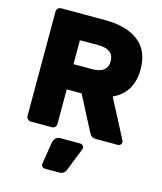

<svg xmlns="http://www.w3.org/2000/svg" viewBox="-136 -798 966 1146"><g transform="rotate(15 347.5 -225.0)"><path d="M70 0ZM650 -471Q650 -326 531 -271L655 -33Q658 -27 658 -22Q658 -13 651.5 -6.5Q645 0 636 0H500Q482 0 473 -7.5Q464 -15 458 -27L347 -241H255V-27Q255 -16 247 -8Q239 0 228 0H97Q86 0 78 -8Q70 -16 70 -27V-673Q70 -684 78 -692Q86 -700 97 -700H368Q502 -700 576 -642.5Q650 -585 650 -471ZM368 -397Q465 -397 465 -471Q465 -545 368 -545H255V-397ZM294 50H417Q426 50 432.5 56.5Q439 63 439 72Q439 76 438 79L383 218Q371 250 340 250H251Q242 250 235.5 243.5Q229 237 229 228V226L251 89Q254 73 264.5 61.5Q275 50 294 50Z"/></g></svg>

Font: Hezaedrus
Style: Bold
Weight: 700
Designer: Hubert & Fischer
Foundry: Hubert & Fischer
Version: Version 1.10;September 3, 2019;FontCreator 11.5.0.2425 64-bi